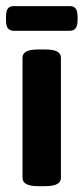

<svg xmlns="http://www.w3.org/2000/svg" viewBox="-24 -621 279 642"><path d="M0 0ZM51.3 -25.9V-428.2Q51.3 -441.9 64 -448.7Q76.7 -455.6 103.5 -455.6H127.4Q154.3 -455.6 167 -448.7Q179.7 -441.9 179.7 -428.2V-25.9Q179.7 1.5 127.4 1.5H103.5Q51.3 1.5 51.3 -25.9ZM-3.9 -553.2V-565.9Q-3.9 -584 2.2 -592.3Q8.3 -600.6 22.5 -600.6H209Q222.7 -600.6 229 -592.3Q235.4 -584 235.4 -565.9V-553.2Q235.4 -535.2 229 -526.6Q222.7 -518.1 209 -518.1H22.5Q8.8 -518.1 2.4 -526.4Q-3.9 -534.7 -3.9 -553.2Z"/></svg>

Font: Jaldi
Style: Bold
Weight: 400
Designer: Pablo Cosgaya and Nicolas Silva
Foundry: Omnibus-Type
Version: Version 1.007